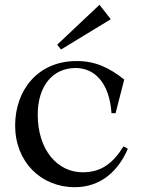

<svg xmlns="http://www.w3.org/2000/svg" viewBox="-20 -768 587 799"><path d="M497 -437C434 -487 376 -514 299 -514C135 -514 43 -390 43 -246C43 -94 151 11 291 11C404 11 475 -62 512 -149L494 -159C450 -88 401 -51 324 -51C220 -51 137 -143 137 -291C137 -407 197 -485 295 -485C371 -485 435 -427 444 -297H461ZM218 -582 394 -748 441 -688 234 -562Z"/></svg>

Font: Ortica Linear
Style: Regular
Weight: 400
Designer: Benedetta Bovani
Foundry: Collletttivo
Version: Version 2.000;Glyphs 3.1.2 (3151)